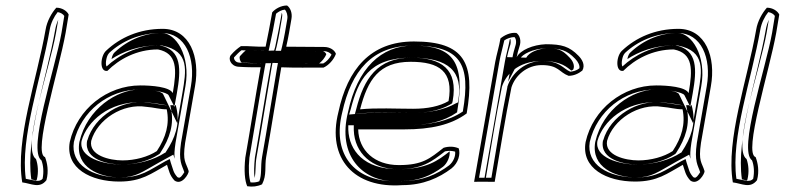

<svg xmlns="http://www.w3.org/2000/svg" viewBox="-20 -650 2857 699"><path d="M146 -542C114 -359 35 -142 61 14C94 18 124 38 149 6C158 -27 152 -57 144 -78C98 -92 194 -391 219 -531L230 -597C224 -610 206 -622 185 -622C168 -603 151 -573 146 -542ZM161 -542C165 -566 177 -590 190 -606C202 -604 210 -598 214 -592L204 -531C181 -401 79 -103 131 -66C138 -47 140 -24 135 1C123 14 107 7 74 1C53 -150 129 -360 161 -542ZM181 -542C149 -361 72 -150 94 3C100 4 106 6 111 7C112 6 113 6 114 4C121 -24 118 -51 111 -71C57 -110 160 -395 184 -531L192 -578C187 -567 183 -554 181 -542Z M234 -133C217 -37 311 11 414 11C496 11 530 -18 588 -50C596 -27 597 -13 615 7C642 27 668 -18 667 -27C657 -60 644 -61 654 -130L690 -336C709 -442 671 -545 572 -545C487 -545 417 -513 367 -466C345 -447 341 -387 371 -392C413 -434 477 -470 555 -470C626 -456 624 -397 609 -311C598 -334 532 -339 491 -339C370 -339 261 -253 234 -133ZM249 -133C275 -245 375 -324 488 -324C531 -324 588 -315 594 -303L615 -261L624 -311C639 -396 643 -469 561 -485H559H558C479 -485 412 -449 368 -408C362 -417 368 -448 376 -455V-456C423 -500 488 -530 569 -530C655 -530 693 -439 675 -336L639 -130C629 -61 643 -49 651 -23C649 -20 648 -18 645 -14C637 -3 633 -1 626 -5C610 -23 611 -32 602 -57L598 -71L582 -63C522 -30 495 -4 417 -4C316 -4 236 -51 249 -133ZM269 -133C253 -40 343 -4 417 -4C475 -4 497 -24 560 -59L611 -87L616 -72C614 -85 615 -103 619 -130L655 -336C675 -448 619 -530 569 -530C508 -530 447 -506 398 -460C393 -456 388 -447 386 -435C426 -461 484 -485 558 -485H565L571 -484C671 -464 658 -393 644 -311L625 -202L574 -307C569 -318 529 -324 488 -324C407 -324 297 -255 269 -133ZM277 -137C297 -208 377 -281 495 -278C505 -278 515 -277 525 -276C559 -273 580 -267 590 -267H620L623 -254C635 -198 618 -148 584 -97L583 -95L579 -93C542 -69 485 -51 423 -51C356 -51 266 -76 277 -137ZM297 -137C285 -67 378 -51 423 -51C472 -51 522 -64 558 -88L561 -90L564 -94C598 -146 615 -199 602 -257L600 -267H590C568 -267 546 -274 518 -276C425 -291 323 -227 298 -139L297 -138ZM312 -137C334 -215 427 -275 513 -261C540 -259 562 -252 587 -252C598 -198 584 -150 551 -100C519 -79 472 -66 426 -66C379 -66 303 -84 312 -137ZM629 -32C630 -29 631 -28 632 -24C631 -28 630 -29 629 -32Z M821 -450C809 -437 820 -409 848 -407C877 -405 900 -405 929 -405C909 -294 892 -184 873 -76C868 -28 871 7 880 28C899 31 917 29 934 21C952 -13 943 -44 949 -78C968 -184 985 -295 1004 -405C1054 -403 1107 -404 1158 -404C1176 -412 1195 -432 1203 -454C1198 -468 1181 -479 1160 -479C1113 -479 1068 -480 1022 -480C1030 -514 1035 -546 1041 -581C1045 -602 1037 -622 1025 -630C1003 -630 982 -618 971 -605C963 -561 956 -522 947 -480C915 -479 889 -483 857 -482C845 -474 832 -463 821 -450ZM832 -441C841 -451 851 -461 859 -467C888 -467 912 -464 944 -465H958L961 -479C970 -519 978 -560 985 -600C993 -607 1005 -614 1017 -615C1024 -608 1028 -594 1026 -581C1020 -546 1015 -514 1007 -481L1003 -465H1019C1065 -465 1111 -464 1158 -464C1171 -464 1182 -458 1187 -451C1179 -436 1168 -425 1157 -419C1106 -419 1056 -418 1008 -420L992 -421L989 -405C970 -295 953 -184 934 -78C928 -42 934 -15 924 10C914 14 903 15 892 14C886 -5 884 -35 888 -76C907 -185 924 -294 944 -405L947 -420H932C903 -420 879 -420 851 -422C834 -423 831 -438 832 -441ZM854 -446C850 -442 853 -427 860 -422C883 -421 904 -420 932 -420H967L964 -405C944 -294 927 -184 908 -76C905 -46 904 -21 907 -2C912 -26 909 -50 914 -78C933 -184 950 -295 969 -405L972 -421L1010 -420C1051 -418 1096 -419 1142 -419C1151 -426 1163 -439 1168 -453C1165 -459 1159 -463 1156 -464C1109 -464 1063 -465 1019 -465H983L987 -480C995 -514 1000 -546 1006 -581C1007 -589 1009 -596 1006 -604C998 -559 991 -522 982 -480L978 -466L947 -465C917 -464 895 -466 875 -467C868 -461 862 -455 854 -446Z M1212 -242C1169 -72 1270 37 1445 24C1520 24 1578 -2 1624 -37C1649 -57 1657 -89 1650 -110C1633 -117 1615 -118 1595 -112C1545 -73 1519 -49 1432 -49C1344 -49 1286 -102 1284 -179H1453C1548 -179 1622 -195 1679 -237C1711 -421 1670 -499 1487 -499C1328 -499 1245 -397 1212 -242ZM1226 -241C1259 -392 1335 -484 1484 -484C1657 -484 1695 -417 1665 -244C1613 -209 1545 -194 1455 -194H1268V-176C1271 -92 1335 -34 1429 -34C1518 -34 1552 -62 1600 -99C1614 -102 1626 -101 1637 -98C1639 -82 1631 -61 1615 -48C1571 -15 1518 9 1447 9H1446C1428 10 1411 10 1395 9C1261 -1 1190 -97 1226 -241ZM1247 -242C1207 -81 1301 9 1416 10C1424 10 1432 10 1441 9H1444H1447C1500 9 1548 -9 1593 -43C1609 -56 1619 -81 1617 -99C1574 -65 1533 -34 1429 -34C1305 -34 1251 -102 1248 -178V-194H1455C1537 -194 1593 -206 1644 -241C1676 -426 1628 -484 1484 -484C1368 -484 1281 -402 1247 -242ZM1251 -233 1257 -253C1284 -356 1321 -440 1478 -440C1614 -440 1667 -390 1648 -282L1647 -277L1640 -274C1600 -251 1544 -239 1481 -239C1415 -239 1349 -242 1297 -237ZM1272 -235 1290 -237C1349 -243 1417 -239 1481 -239C1536 -239 1581 -248 1618 -269L1626 -274L1628 -282C1649 -399 1586 -440 1478 -440C1353 -440 1305 -363 1277 -253ZM1291 -252C1319 -360 1360 -425 1475 -425C1579 -425 1632 -390 1613 -282C1580 -263 1537 -254 1484 -254C1421 -254 1352 -258 1291 -252Z M1706 12C1732 11 1755 12 1781 12C1801 -103 1819 -220 1842 -332C1856 -376 1899 -413 1952 -413C2014 -413 2015 -387 2050 -374C2068 -374 2085 -381 2100 -393C2112 -414 2098 -435 2086 -447C2053 -481 2025 -489 1967 -489C1920 -487 1875 -468 1861 -442C1863 -454 1867 -467 1871 -480C1879 -502 1872 -522 1860 -530C1838 -533 1815 -521 1802 -510C1797 -480 1788 -452 1783 -425ZM1724 -3 1798 -425C1802 -449 1810 -475 1816 -503C1826 -510 1841 -515 1853 -515C1859 -509 1861 -496 1856 -482C1852 -468 1848 -455 1846 -442L1830 -353L1874 -437C1882 -453 1920 -472 1965 -474C2022 -474 2043 -468 2074 -436C2085 -425 2092 -410 2089 -401C2079 -393 2067 -390 2056 -389C2030 -400 2019 -428 1954 -428C1893 -428 1843 -385 1827 -334V-333V-332C1805 -224 1788 -113 1769 -3ZM1744 -3H1749C1768 -112 1785 -225 1807 -332V-333C1820 -375 1862 -428 1954 -428C2025 -428 2046 -403 2060 -393C2062 -394 2065 -395 2067 -397C2074 -412 2064 -430 2054 -440C2024 -472 2010 -474 1967 -474C1941 -472 1907 -461 1896 -440L1826 -442C1828 -454 1832 -467 1836 -481C1840 -491 1840 -500 1838 -508C1837 -508 1837 -508 1836 -507C1831 -478 1822 -450 1818 -425Z M2112 -133C2095 -37 2189 11 2292 11C2374 11 2408 -18 2466 -50C2474 -27 2475 -13 2493 7C2520 27 2546 -18 2545 -27C2535 -60 2522 -61 2532 -130L2568 -336C2587 -442 2549 -545 2450 -545C2365 -545 2295 -513 2245 -466C2223 -447 2219 -387 2249 -392C2291 -434 2355 -470 2433 -470C2504 -456 2502 -397 2487 -311C2476 -334 2410 -339 2369 -339C2248 -339 2139 -253 2112 -133ZM2127 -133C2153 -245 2253 -324 2366 -324C2409 -324 2466 -315 2472 -303L2493 -261L2502 -311C2517 -396 2521 -469 2439 -485H2437H2436C2357 -485 2290 -449 2246 -408C2240 -417 2246 -448 2254 -455V-456C2301 -500 2366 -530 2447 -530C2533 -530 2571 -439 2553 -336L2517 -130C2507 -61 2521 -49 2529 -23C2527 -20 2526 -18 2523 -14C2515 -3 2511 -1 2504 -5C2488 -23 2489 -32 2480 -57L2476 -71L2460 -63C2400 -30 2373 -4 2295 -4C2194 -4 2114 -51 2127 -133ZM2147 -133C2131 -40 2221 -4 2295 -4C2353 -4 2375 -24 2438 -59L2489 -87L2494 -72C2492 -85 2493 -103 2497 -130L2533 -336C2553 -448 2497 -530 2447 -530C2386 -530 2325 -506 2276 -460C2271 -456 2266 -447 2264 -435C2304 -461 2362 -485 2436 -485H2443L2449 -484C2549 -464 2536 -393 2522 -311L2503 -202L2452 -307C2447 -318 2407 -324 2366 -324C2285 -324 2175 -255 2147 -133ZM2155 -137C2175 -208 2255 -281 2373 -278C2383 -278 2393 -277 2403 -276C2437 -273 2458 -267 2468 -267H2498L2501 -254C2513 -198 2496 -148 2462 -97L2461 -95L2457 -93C2420 -69 2363 -51 2301 -51C2234 -51 2144 -76 2155 -137ZM2175 -137C2163 -67 2256 -51 2301 -51C2350 -51 2400 -64 2436 -88L2439 -90L2442 -94C2476 -146 2493 -199 2480 -257L2478 -267H2468C2446 -267 2424 -274 2396 -276C2303 -291 2201 -227 2176 -139L2175 -138ZM2190 -137C2212 -215 2305 -275 2391 -261C2418 -259 2440 -252 2465 -252C2476 -198 2462 -150 2429 -100C2397 -79 2350 -66 2304 -66C2257 -66 2181 -84 2190 -137ZM2507 -32C2508 -29 2509 -28 2510 -24C2509 -28 2508 -29 2507 -32Z M2733 -542C2701 -359 2622 -142 2648 14C2681 18 2711 38 2736 6C2745 -27 2739 -57 2731 -78C2685 -92 2781 -391 2806 -531L2817 -597C2811 -610 2793 -622 2772 -622C2755 -603 2738 -573 2733 -542ZM2748 -542C2752 -566 2764 -590 2777 -606C2789 -604 2797 -598 2801 -592L2791 -531C2768 -401 2666 -103 2718 -66C2725 -47 2727 -24 2722 1C2710 14 2694 7 2661 1C2640 -150 2716 -360 2748 -542ZM2768 -542C2736 -361 2659 -150 2681 3C2687 4 2693 6 2698 7C2699 6 2700 6 2701 4C2708 -24 2705 -51 2698 -71C2644 -110 2747 -395 2771 -531L2779 -578C2774 -567 2770 -554 2768 -542Z"/></svg>

Font: Snowfall
Style: EcoObl
Weight: 400
Designer: Jasper
Foundry: Cannot Into Space Fonts
Version: Version 0.9